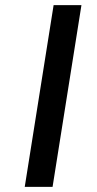

<svg xmlns="http://www.w3.org/2000/svg" viewBox="-20 -725 377 745"><path d="M76 0 188 -705H296L184 0Z"/></svg>

Font: Nunito Sans 10pt Expanded Medium
Style: Italic
Weight: 500
Width: 7
Italic angle: -9°
Designer: Vernon Adams
Foundry: Vernon Adams
Version: Version 3.101;gftools[0.9.27]